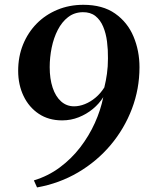

<svg xmlns="http://www.w3.org/2000/svg" viewBox="-20 -770 622 819"><path d="M138 29.5 124.5 -0.5Q185.5 -19 235 -55.8Q284.5 -92.5 322 -141.2Q359.5 -190 384.5 -245.2Q409.5 -300.5 420.5 -355.5Q403 -327.5 376 -305.2Q349 -283 315.8 -269.8Q282.5 -256.5 245 -256.5Q187.5 -256.5 145.5 -284.5Q103.5 -312.5 80.5 -360.5Q57.5 -408.5 57.5 -468Q57.5 -528.5 78.2 -579.8Q99 -631 136.2 -669Q173.5 -707 224.5 -728.2Q275.5 -749.5 335.5 -749.5Q418 -749.5 471 -712.2Q524 -675 549.5 -614.2Q575 -553.5 575 -483Q575 -391 542.8 -306Q510.5 -221 451.8 -151.2Q393 -81.5 313 -34.5Q233 12.5 138 29.5ZM296 -316.5Q318.5 -316.5 342.2 -326Q366 -335.5 387.5 -353.5Q409 -371.5 425 -397Q432 -425.5 436.2 -455.5Q440.5 -485.5 440.5 -521Q441 -557.5 436.5 -592.8Q432 -628 420 -656.5Q408 -685 386.8 -701.8Q365.5 -718.5 333 -718Q297 -717.5 270.5 -697Q244 -676.5 226.5 -642.5Q209 -608.5 200.5 -567Q192 -525.5 192 -483.5Q192 -434 204.5 -396.2Q217 -358.5 240.5 -337.5Q264 -316.5 296 -316.5Z"/></svg>

Font: Merriweather 120pt SemiBold
Style: Italic
Weight: 600
Italic angle: -7.8°
Version: Version 2.101